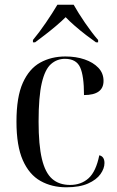

<svg xmlns="http://www.w3.org/2000/svg" viewBox="-20 -786 497 816"><path d="M262 10Q200 10 152 -17Q104 -44 77 -105Q50 -166 50 -269Q50 -374 77 -434Q104 -494 151 -520Q198 -546 258 -546Q303 -546 339.5 -533.5Q376 -521 398 -498Q420 -475 420 -442Q420 -382 337 -382Q337 -464 320.5 -500Q304 -536 256 -536Q222 -536 196.5 -513.5Q171 -491 157.5 -433Q144 -375 144 -269Q144 -170 158 -111Q172 -52 201.5 -26Q231 0 278 0Q325 0 356.5 -28.5Q388 -57 402 -126Q424 -121 424 -93Q424 -70 407 -46Q390 -22 354 -6Q318 10 262 10ZM120 -616Q146 -647 175 -689.5Q204 -732 224 -766H293Q312 -732 341 -689.5Q370 -647 397 -616V-606H388Q372 -617 346.5 -636.5Q321 -656 297 -677Q273 -698 259 -713Q242 -696 219 -676.5Q196 -657 172 -638.5Q148 -620 129 -606H120Z"/></svg>

Font: Noto Serif Display SemiCondensed
Style: Regular
Weight: 400
Width: 4
Designer: Monotype Design Team
Foundry: Monotype Imaging Inc.
Version: Version 2.009